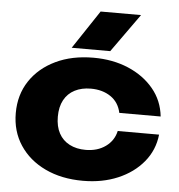

<svg xmlns="http://www.w3.org/2000/svg" viewBox="-56 -869 875 939"><g transform="rotate(5 381.0 -400.0)"><path d="M737.2 -241Q729 -164.4 681 -106.4Q633 -48.4 556.7 -16Q480.4 16.4 385.4 16.4Q280.2 16.4 200 -21.7Q119.8 -59.8 74.8 -128Q29.8 -196.2 29.8 -285.4Q29.8 -375.2 74.8 -443.1Q119.8 -511 200 -549.4Q280.2 -587.8 385.4 -587.8Q480.4 -587.8 556.7 -555.4Q633 -523 681 -465.3Q729 -407.6 737.2 -330H534.2Q523.2 -381.4 483.1 -408.7Q443 -436 385.4 -436Q340.4 -436 306.5 -418.5Q272.6 -401 254.4 -367.4Q236.2 -333.8 236.2 -285.4Q236.2 -237.4 254.4 -203.9Q272.6 -170.4 306.5 -152.9Q340.4 -135.4 385.4 -135.4Q443.4 -135.4 483.5 -164.3Q523.6 -193.2 534.2 -241ZM400 -815.8H598.4L463.6 -627H274.4Z"/></g></svg>

Font: Unbounded
Style: Regular
Weight: 400
Designer: Luke Prowse, Jean-Baptiste Morizot, Fátima Lázaro, Florian Runge
Foundry: NaN
Version: Version 1.701;gftools[0.9.28.dev5+ged2979d]